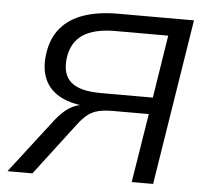

<svg xmlns="http://www.w3.org/2000/svg" viewBox="-51 -759 875 813"><g transform="rotate(5 386.5 -352.5)"><path d="M10 0 187 -230Q218 -270 248.5 -288.5Q279 -307 315 -309L334 -310V-302Q260 -305 211.5 -329.5Q163 -354 142 -399.5Q121 -445 130 -510Q139 -576 175.5 -619.5Q212 -663 273.5 -684Q335 -705 417 -705H741L629 0H538L585 -293H435Q397 -293 371.5 -287Q346 -281 326 -265.5Q306 -250 285 -222L116 0ZM375 -364H596L638 -631H414Q323 -631 275 -598.5Q227 -566 218 -498Q210 -430 247.5 -397Q285 -364 375 -364Z"/></g></svg>

Font: Nunito Sans 10pt SemiExpanded
Style: Italic
Weight: 400
Width: 6
Italic angle: -9°
Designer: Vernon Adams
Foundry: Vernon Adams
Version: Version 3.101;gftools[0.9.27]